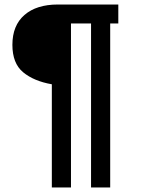

<svg xmlns="http://www.w3.org/2000/svg" viewBox="-20 -726 674 852"><path d="M295 106V-622H384V106H469V-622H505V-706H237Q142 -706 88.5 -659.5Q35 -613 35 -527Q35 -445 82.5 -405.5Q130 -366 210 -352V106Z"/></svg>

Font: Geom
Style: Regular
Weight: 400
Version: Version 1.102